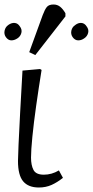

<svg xmlns="http://www.w3.org/2000/svg" viewBox="-48 -820 414 854"><path d="M125 14Q78 14 55 -13.5Q32 -41 32 -104Q32 -121 34.5 -177Q37 -233 41.5 -317.5Q46 -402 52 -506L130 -513L137 -509Q124 -428 113 -350.5Q102 -273 96 -212Q90 -151 90 -119Q90 -85 101 -64Q112 -43 147 -43Q182 -43 214 -62L232 -29Q207 -9 181.5 2.5Q156 14 125 14ZM109 -575 82 -588 142 -753Q151 -777 160 -788.5Q169 -800 190 -800Q207 -800 219.5 -790Q232 -780 243 -761V-747ZM275 -655Q266 -668 269.5 -684Q273 -700 287 -709Q300 -719 314 -718Q328 -717 337 -703Q348 -689 344 -673.5Q340 -658 326 -649Q313 -640 299 -640.5Q285 -641 275 -655ZM-22 -655Q-31 -668 -27.5 -684Q-24 -700 -11 -709Q3 -719 17 -718Q31 -717 40 -703Q51 -689 47 -673.5Q43 -658 29 -649Q15 -640 1.5 -640.5Q-12 -641 -22 -655Z"/></svg>

Font: Literata 12pt Light
Style: Italic
Weight: 300
Italic angle: -2°
Designer: Latin by Veronika Burian and Jose Scaglione. Greek by Irene Vlachou. Cyrillic by Vera Evstafieva
Foundry: TypeTogether
Version: Version 3.002